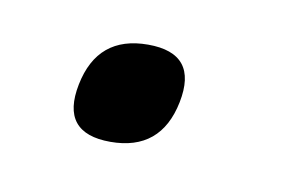

<svg xmlns="http://www.w3.org/2000/svg" viewBox="-30 -344 269 174"><g transform="rotate(10 105.0 -256.5)"><path d="M40.5 -256.3Q49.8 -302.7 96.2 -302.7Q142.6 -302.7 133.3 -256.3Q124 -210 77.6 -210Q31.2 -210 40.5 -256.3Z"/></g></svg>

Font: Sansation Light
Style: Light Italic
Weight: 300
Designer: Bernd Montag
Version: Version 1.301